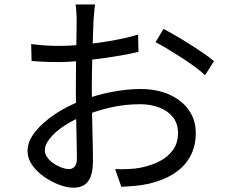

<svg xmlns="http://www.w3.org/2000/svg" viewBox="-20 -819 1040 870"><path d="M410.7 -798.7Q409.4 -790.3 408.3 -778.5Q407.2 -766.7 406.1 -754.1Q405 -741.5 404 -729.7Q403.2 -707.3 401.7 -670.2Q400.2 -633.1 398.9 -588.3Q397.6 -543.5 396.8 -498.1Q396 -452.7 396 -413.6Q396 -374.6 396.7 -328.3Q397.4 -282 398.6 -236.7Q399.8 -191.4 400.5 -152.8Q401.2 -114.3 401.2 -90.8Q401.2 -44.6 390.3 -17.7Q379.3 9.2 359.8 20.4Q340.2 31.5 312.7 31.5Q283.7 31.5 247.9 18.1Q212.2 4.8 179.6 -18.2Q146.9 -41.1 125.9 -71.1Q104.8 -101 104.8 -134.3Q104.8 -178.6 139.5 -221.9Q174.1 -265.2 229.8 -302.1Q285.5 -339 347.3 -362.2Q414.9 -388.8 485.8 -402.3Q556.7 -415.7 615.9 -415.7Q689.4 -415.7 745.8 -391.1Q802.1 -366.4 834.6 -321.5Q867.1 -276.6 867.1 -216.6Q867.1 -156.8 842.3 -110.9Q817.6 -64.9 770.1 -33.8Q722.6 -2.7 653.7 13.8Q620.5 20.8 588.4 23.6Q556.2 26.3 529.9 27.5L501.7 -52.6Q529.8 -52 560.3 -52.9Q590.8 -53.8 619.4 -59.6Q663.3 -68.5 701.5 -87.5Q739.8 -106.6 763.2 -138.6Q786.6 -170.5 786.6 -216.4Q786.6 -259.2 763.6 -288.1Q740.5 -317.1 701.6 -331.9Q662.6 -346.8 615.1 -346.8Q548.7 -346.8 485.6 -333Q422.5 -319.3 358 -293.4Q309.9 -275 270 -248.3Q230 -221.6 206.6 -192.7Q183.1 -163.7 183.1 -137.6Q183.1 -120.7 194.4 -105.4Q205.7 -90.1 223 -78.3Q240.3 -66.5 259.1 -59.6Q277.9 -52.8 292.2 -52.8Q309.3 -52.8 318.9 -65.1Q328.5 -77.4 328.5 -101.5Q328.5 -130.8 327.3 -182.3Q326.1 -233.8 324.9 -294.3Q323.7 -354.7 323.7 -409.8Q323.7 -453 324.3 -501.9Q324.9 -550.7 325.5 -596.8Q326.2 -642.9 326.8 -678Q327.4 -713.1 327.4 -728.1Q327.4 -738.5 326.7 -751.6Q326 -764.7 325.1 -777.8Q324.2 -790.9 322.2 -798.7ZM721 -688Q756.7 -669.4 800.9 -642.7Q845 -615.9 885.4 -589.1Q925.8 -562.3 949.6 -542.1L909.3 -478.2Q890.7 -495.9 862.6 -516.5Q834.6 -537.1 802.6 -557.8Q770.6 -578.5 739.7 -597Q708.9 -615.5 684.7 -627.9ZM121.3 -619.3Q162.5 -614.3 191.9 -612.6Q221.3 -611 248.9 -611Q285.8 -611 332.1 -614.8Q378.4 -618.6 427.1 -625.3Q475.8 -631.9 522.2 -641.5Q568.6 -651.1 605.7 -662.1L607.5 -584.1Q569 -574.7 521.1 -566.6Q473.3 -558.4 423.8 -552Q374.3 -545.6 329.4 -541.7Q284.4 -537.8 250.8 -537.8Q208.4 -537.8 178.5 -539.1Q148.5 -540.4 123.1 -542.8Z"/></svg>

Font: Noto Sans KR Thin
Style: Regular
Weight: 100
Designer: Ryoko NISHIZUKA 西塚涼子 (kana, bopomofo & ideographs); Paul D. Hunt (Latin, Greek & Cyrillic); Sandoll Communications 산돌커뮤니
Foundry: Adobe
Version: Version 2.004-H2;hotconv 1.0.118;makeotfexe 2.5.65603